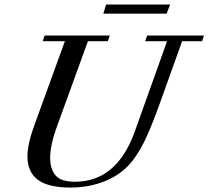

<svg xmlns="http://www.w3.org/2000/svg" viewBox="-20 -821 927 854"><path d="M439.5 -760.3 452.1 -800.8H736.8L721.2 -760.3ZM293 13.2Q194.8 13.2 148.4 -21.2Q102.1 -55.7 102.1 -125Q102.1 -180.7 133.3 -265.1L268.6 -637.7H169.9L178.7 -663.1H468.3L459.5 -637.7H371.1L232.4 -255.9Q203.1 -175.3 203.1 -118.2Q203.1 -68.8 227.1 -40.8Q251 -12.7 313.5 -12.7Q499 -12.7 579.1 -234.9L723.1 -637.7H625.5L634.3 -663.1H887.2L878.9 -637.7H790L689.9 -358.4Q658.7 -271.5 631.6 -211.9Q604.5 -152.3 572.3 -109.9Q526.9 -49.3 453.6 -18.1Q380.4 13.2 293 13.2Z"/></svg>

Font: Elstob 18pt Medium
Style: Italic
Weight: 500
Italic angle: -20°
Designer: Peter S. Baker
Version: Version 1.015